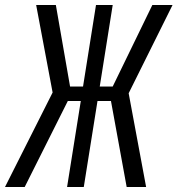

<svg xmlns="http://www.w3.org/2000/svg" viewBox="-47 -750 712 770"><path d="M52 0H-27L164 -379L98 -730H177L234 -403H286L338 -730H405L353 -403H405L564 -730H645L469 -376L539 0H461L398 -345H344L289 0H222L277 -345H225Z"/></svg>

Font: JetBrains Mono Semi Light
Style: Italic
Weight: 350
Italic angle: -9°
Monospace: yes
Designer: Philipp Nurullin, Konstantin Bulenkov
Foundry: JetBrains
Version: 2.002